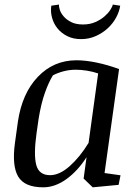

<svg xmlns="http://www.w3.org/2000/svg" viewBox="-20 -802 605 833"><path d="M494.6 0 382.3 10.7 342.8 -27.3 355.5 -120.1Q317.4 -60.5 268.1 -24.9Q218.8 10.7 167.5 10.7Q86.9 10.7 59.1 -35.6Q31.2 -82 44.9 -182.1L57.6 -273.9Q75.7 -397 144.3 -468.8Q212.9 -540.5 311.5 -540.5Q351.1 -540.5 399.2 -530.5Q447.3 -520.5 496.6 -502.4L433.6 -51.3L502.9 -41.5ZM138.7 -225.1Q125.5 -131.3 137.2 -86.7Q148.9 -42 197.3 -42Q238.3 -42 282.7 -81.5Q327.1 -121.1 364.3 -182.1L405.8 -483.4Q383.3 -491.2 357.4 -495.4Q331.5 -499.5 308.6 -499.5Q281.7 -499.5 255.6 -492.7Q229.5 -485.8 209.5 -475.1Q189.9 -442.9 174.1 -397.2Q158.2 -351.6 147.9 -289.1ZM501.5 -777.3Q497.6 -751 483.4 -725.1Q469.2 -699.2 446.8 -678.7Q424.3 -658.2 395 -645.3Q365.7 -632.3 331.5 -632.3Q297.4 -632.3 271.7 -645.3Q246.1 -658.2 229.5 -678.7Q212.9 -699.2 205.8 -725.1Q198.7 -751 202.6 -777.3L235.8 -782.2Q234.9 -774.4 239.3 -760Q243.7 -745.6 255.9 -731.2Q268.1 -716.8 288.6 -706.3Q309.1 -695.8 340.3 -695.8Q370.1 -695.8 393.8 -706.3Q417.5 -716.8 433.8 -731.2Q450.2 -745.6 459.2 -760Q468.3 -774.4 469.2 -782.2Z"/></svg>

Font: Noticia Text
Style: Italic
Weight: 400
Italic angle: -8°
Designer: JM Sole
Foundry: JM Sole
Version: Version 1.003